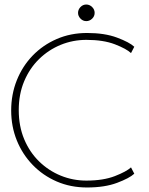

<svg xmlns="http://www.w3.org/2000/svg" viewBox="-20 -818 661 850"><path d="M362.5 -18.5Q437.5 -18.5 488.8 -38.5Q540 -58.5 560 -77L574.5 -49Q553 -29 498.2 -8.5Q443.5 12 365.5 12Q292.5 12 231.2 -14.5Q170 -41 124.8 -87.8Q79.5 -134.5 54.5 -196.2Q29.5 -258 29.5 -329Q29.5 -400 54.2 -462.2Q79 -524.5 124.2 -571.5Q169.5 -618.5 231 -645.2Q292.5 -672 365.5 -672Q443.5 -672 498.2 -651.5Q553 -631 574.5 -611L560 -583Q540 -602 488.8 -621.8Q437.5 -641.5 362.5 -641.5Q302.5 -641.5 248.8 -619.5Q195 -597.5 153 -556.5Q111 -515.5 87 -458.2Q63 -401 63 -330.5Q63 -259.5 87 -202Q111 -144.5 153 -103.5Q195 -62.5 248.8 -40.5Q302.5 -18.5 362.5 -18.5ZM362 -724.5Q347 -724.5 336.2 -735.8Q325.5 -747 325.5 -761Q325.5 -775.5 336.2 -786.8Q347 -798 362 -798Q376.5 -798 387.8 -787Q399 -776 399 -761Q399 -746 387.8 -735.2Q376.5 -724.5 362 -724.5Z"/></svg>

Font: League Spartan Thin Thin
Style: Regular
Weight: 250
Version: Version 2.002